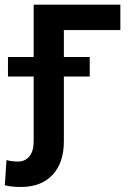

<svg xmlns="http://www.w3.org/2000/svg" viewBox="-74 -565 557 799"><path d="M426.8 -545.5V-440H191.8V0H66.1V-545.5ZM-40.8 -246.4V-327.8H299.4V-246.4ZM66.1 -114.7H191.8V23.4Q191.8 112.2 144.7 162.6Q97.7 213.1 12.4 213.1Q-5.3 213.1 -20.8 211.6Q-36.2 210.2 -54 206L-46.9 100.9Q-37.6 104 -24 105.6Q-10.3 107.2 1.8 107.2Q30.5 107.2 48.3 85.6Q66.1 63.9 66.1 23.4Z"/></svg>

Font: Inter UI Semi Bold
Style: Regular
Weight: 600
Designer: Rasmus Andersson
Foundry: rsms
Version: 3.2;8d6f07862